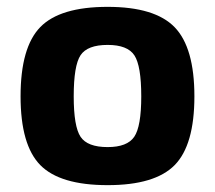

<svg xmlns="http://www.w3.org/2000/svg" viewBox="-20 -527 627 560"><path d="M294 -507Q432 -507 489.5 -447.5Q547 -388 547 -246Q547 -104 489.5 -45.5Q432 13 294 13Q155 13 97.5 -45.5Q40 -104 40 -246Q40 -389 97.5 -448Q155 -507 294 -507ZM294 -396Q235 -396 215 -366Q195 -336 195 -246Q195 -158 215 -128Q235 -98 294 -98Q351 -98 371.5 -128Q392 -158 392 -246Q392 -335 372 -365.5Q352 -396 294 -396Z"/></svg>

Font: Exo 2.0
Style: Bold
Weight: 700
Designer: Natanael Gama
Version: Version 1.001;PS 001.001;hotconv 1.0.70;makeotf.lib2.5.58329